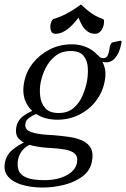

<svg xmlns="http://www.w3.org/2000/svg" viewBox="-53 -649 563 858"><path d="M263 -421Q222 -421 194.5 -399Q167 -377 151 -345Q135 -313 129 -282Q123 -252 126.5 -220Q130 -188 149 -166Q168 -144 209 -144Q250 -144 275.5 -166Q301 -188 315 -220Q329 -252 335 -282Q341 -313 339.5 -345Q338 -377 321 -399Q304 -421 263 -421ZM97 -9Q66 1 49.5 20Q33 39 28 63Q23 90 30 111Q37 132 64 144Q91 156 146 156Q203 156 243.5 135Q284 114 291 78Q296 51 281 37.5Q266 24 236.5 19Q207 14 168 12Q129 10 92.5 2Q56 -6 34.5 -25.5Q13 -45 20 -81Q26 -114 56 -134Q86 -154 115 -162L131 -144Q125 -146 109 -140Q93 -134 78 -123Q63 -112 61 -99Q57 -80 68 -69.5Q79 -59 107.5 -53Q136 -47 185 -45Q223 -42 257 -37Q291 -32 316.5 -20Q342 -8 353.5 14Q365 36 358 72Q350 114 315.5 139.5Q281 165 233.5 177Q186 189 138 189Q85 189 44 176.5Q3 164 -17.5 139.5Q-38 115 -31 78Q-25 44 2 21Q29 -2 67 -18ZM203 -114Q153 -114 116 -135Q79 -156 62 -194Q45 -232 55 -282Q64 -329 94 -367Q124 -405 169 -428Q214 -451 268 -451Q302 -451 331.5 -439Q361 -427 380 -406Q387 -399 393 -394Q399 -389 409 -389Q419 -389 425 -396.5Q431 -404 434 -419L438 -442Q440 -449 443.5 -454.5Q447 -460 456 -461L480 -466Q484 -467 487 -467Q492 -467 489 -454Q481 -411 459.5 -387.5Q438 -364 405 -373Q417 -347 418 -326Q419 -305 414 -282Q405 -236 375.5 -197.5Q346 -159 301 -136.5Q256 -114 203 -114ZM298 -570Q285 -553 269 -536.5Q253 -520 234 -509Q215 -498 195 -498Q180 -498 175 -511Q170 -524 173 -541Q175 -549 177.5 -555Q180 -561 186 -564Q208 -571 225 -578.5Q242 -586 261.5 -597.5Q281 -609 309 -629Q330 -609 345 -597.5Q360 -586 374 -578.5Q388 -571 407 -564Q412 -561 412 -555Q412 -549 411 -541Q408 -524 398 -511Q388 -498 372 -498Q352 -498 337.5 -509Q323 -520 313.5 -536.5Q304 -553 298 -570Z"/></svg>

Font: Young Serif Light
Style: Italic
Weight: 300
Italic angle: -10.979°
Designer: Bastien Sozeau
Foundry: NBR — Bastien Sozeau
Version: Version 5.001